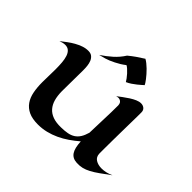

<svg xmlns="http://www.w3.org/2000/svg" viewBox="-170 -937 1159 1159"><g transform="rotate(45 409.5 -358.0)"><path d="M818.8 -89.8Q782.2 -63 754.9 -43.5Q727.5 -23.9 704.1 -11.5Q680.7 1 659.2 6.1Q637.7 11.2 612.8 9.8Q593.8 8.8 580.3 1.7Q566.9 -5.4 558.1 -18.8Q549.3 -32.2 544.7 -52Q540 -71.8 538.6 -99.1Q510.7 -75.2 481 -54.7Q451.2 -34.2 419.2 -19.3Q387.2 -4.4 353.3 3.9Q319.3 12.2 283.7 12.2Q234.9 12.2 203.6 -2.4Q172.4 -17.1 154.1 -43.5Q135.7 -69.8 128.7 -106.4Q121.6 -143.1 121.6 -187Q121.6 -215.8 122.6 -243.7Q123.5 -271.5 123.5 -297.9Q123.5 -328.6 121.3 -355.5Q119.1 -382.3 112.5 -402.1Q106 -421.9 93.5 -433.3Q81.1 -444.8 60.5 -444.8Q43.5 -444.8 19.5 -436Q37.6 -450.2 57.4 -464.8Q77.1 -479.5 97.9 -491.2Q118.7 -502.9 140.4 -510.5Q162.1 -518.1 184.6 -518.1Q205.1 -518.1 217 -508.3Q229 -498.5 235.4 -483.2Q241.7 -467.8 243.7 -449Q245.6 -430.2 245.6 -412.1Q245.6 -363.8 244.6 -319.8Q243.7 -275.9 243.7 -231.9Q244.1 -193.8 252.4 -164.3Q260.7 -134.8 278.6 -114.3Q296.4 -93.8 325 -83.5Q353.5 -73.2 394.5 -74.2Q425.3 -74.7 448.5 -79.1Q471.7 -83.5 489 -94.7Q506.3 -106 518.3 -124.8Q530.3 -143.6 538.6 -172.9Q540 -237.8 542.5 -296.4Q544.9 -355 544.9 -413.1Q544.4 -424.8 539.1 -433.1Q534.7 -439.9 524.7 -443.8Q514.6 -447.8 496.6 -442.9Q510.7 -453.6 528.3 -466.8Q545.9 -480 564.2 -491.7Q582.5 -503.4 600.3 -511.2Q618.2 -519 633.8 -519Q650.4 -519 662.1 -509.3Q673.8 -499.5 673.8 -481Q673.8 -470.7 673.6 -444.6Q673.3 -418.5 672.6 -383.8Q671.9 -349.1 671.4 -310.1Q670.9 -271 670.4 -235.1Q669.9 -199.2 669.9 -169.9Q669.9 -140.6 669.9 -126Q670.9 -98.1 691.7 -85Q712.4 -71.8 742.7 -71.8Q760.7 -71.8 780.5 -76.4Q800.3 -81.1 818.8 -89.8ZM571.3 -611.8Q566.4 -607.4 557.4 -599.4Q548.3 -591.3 536.1 -581.5Q523.9 -571.8 509.3 -561.8Q494.6 -551.8 478 -544.4Q474.1 -551.8 465.6 -563.2Q457 -574.7 446.8 -586.2Q436.5 -597.7 426 -606.9Q415.5 -616.2 408.2 -619.6Q394 -608.4 378.2 -598.6Q362.3 -588.9 346.7 -581.1Q331.1 -573.2 316.4 -567.1Q301.8 -561 290 -557.6L248 -546.4Q284.7 -570.8 315.9 -598.6Q347.2 -626.5 370.1 -662.6Q392.1 -680.7 413.6 -695.8Q435.1 -710.9 461.9 -727.5Q472.7 -721.7 484.9 -711.9Q497.1 -702.1 508.8 -690.7Q520.5 -679.2 531.5 -666.7Q542.5 -654.3 550.8 -643.3Q559.1 -632.3 564.7 -623.8Q570.3 -615.2 571.3 -611.8Z"/></g></svg>

Font: Eagle Lake
Style: Regular
Weight: 400
Designer: Astigmatic (AOETI)
Foundry: Astigmatic (AOETI)
Version: Version 1.000